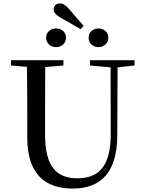

<svg xmlns="http://www.w3.org/2000/svg" viewBox="-20 -1083 843 1120"><path d="M342 -975 451 -913 468 -932 384 -1029C363 -1054 347 -1063 328 -1063C308 -1063 293 -1049 293 -1028C293 -1011 305 -995 342 -975ZM307 -808C338 -808 365 -829 365 -863C365 -897 338 -917 307 -917C277 -917 249 -897 249 -863C249 -829 277 -808 307 -808ZM555 -808C584 -808 612 -829 612 -863C612 -897 584 -917 555 -917C524 -917 497 -897 497 -863C497 -829 524 -808 555 -808ZM505 -701 625 -690 626 -308C627 -118 562 -43 430 -43C312 -43 243 -110 243 -295V-394C243 -494 243 -594 244 -692L350 -701V-732H44V-701L137 -693C139 -594 139 -493 139 -394V-280C139 -65 246 17 404 17C572 17 663 -82 664 -291L666 -690L765 -701V-732H505Z"/></svg>

Font: Noto Serif CJK SC Medium
Style: Regular
Weight: 500
Designer: Ryoko NISHIZUKA 西塚涼子 (kana & ideographs); Frank Grießhammer (Latin, Greek & Cyrillic); Wenlong ZHANG 张文龙 (bopomofo); San
Foundry: Adobe
Version: Version 2.001;hotconv 1.1.0;makeotfexe 2.6.0